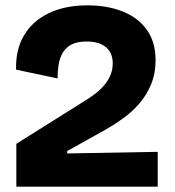

<svg xmlns="http://www.w3.org/2000/svg" viewBox="-20 -697 653 717"><path d="M41 0V-160L304 -325Q320 -335 337 -348Q354 -361 368.5 -378Q383 -395 392 -415.5Q401 -436 401 -461Q401 -487 389.5 -505Q378 -523 356.5 -532.5Q335 -542 304 -542Q269 -542 247.5 -531Q226 -520 214.5 -500.5Q203 -481 199 -456Q195 -431 195 -404L40 -437Q38 -512 70 -565.5Q102 -619 162.5 -648Q223 -677 307 -677Q381 -677 438.5 -654Q496 -631 528.5 -585.5Q561 -540 561 -472Q561 -422 544 -381.5Q527 -341 500 -310Q473 -279 440.5 -255.5Q408 -232 378 -215L231 -133V-124L569 -130V0Z"/></svg>

Font: Bricolage Grotesque 96pt ExtraBold ExtraBold
Style: Regular
Weight: 800
Version: Version 1.001;gftools[0.9.33.dev8+g029e19f]